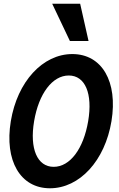

<svg xmlns="http://www.w3.org/2000/svg" viewBox="-20 -1000 640 1030"><path d="M248 10C407 10 543 -138 578 -350C613 -562 527 -710 368 -710C209 -710 73 -562 38 -350C3 -138 89 10 248 10ZM268 -105C180 -105 138 -202 163 -350C188 -498 261 -595 349 -595C437 -595 478 -498 453 -350C428 -202 356 -105 268 -105ZM455 -780 410 -980H260L355 -780Z"/></svg>

Font: CommitMono
Style: Bold Italic
Weight: 700
Monospace: yes
Designer: Eigil Nikolajsen
Foundry: Eigil Nikolajsen
Version: Version 1.143